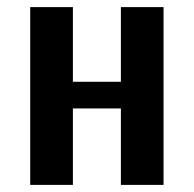

<svg xmlns="http://www.w3.org/2000/svg" viewBox="-20 -520 545 540"><path d="M65 0V-500H185V-290H320V-500H440V0H320V-215H185V0Z"/></svg>

Font: Cuprum
Style: Bold
Weight: 700
Designer: Jovanny Lemonad
Foundry: Jovanny Lemonad
Version: Version 2.000